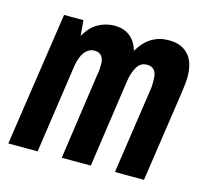

<svg xmlns="http://www.w3.org/2000/svg" viewBox="-82 -614 763 708"><g transform="rotate(15 300.0 -260.5)"><path d="M6 0 82 -511H156L161 -452Q182 -489 211 -505Q240 -521 273 -521Q309 -521 332 -502.5Q355 -484 365 -450Q387 -487 415.5 -504Q444 -521 481 -521Q528 -521 554.5 -492.5Q581 -464 581 -408Q581 -395 579 -377Q577 -359 574 -339L524 0H413L461 -326Q463 -336 463 -346.5Q463 -357 463 -367Q463 -390 453.5 -401.5Q444 -413 425 -413Q401 -413 387.5 -390.5Q374 -368 369 -332L321 0H210L257 -327Q260 -341 260.5 -352.5Q261 -364 261 -372Q261 -392 251.5 -402.5Q242 -413 225 -413Q209 -413 196.5 -402.5Q184 -392 176.5 -373Q169 -354 166 -330L118 0Z"/></g></svg>

Font: Chivo Mono SemiBold
Style: Italic
Weight: 600
Italic angle: -8.05°
Monospace: yes
Version: Version 1.008